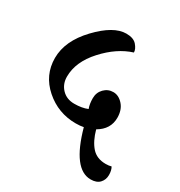

<svg xmlns="http://www.w3.org/2000/svg" viewBox="-168 -779 885 944"><g transform="rotate(30 275.0 -307.5)"><path d="M540 -60Q550 -43 550 -16.5Q550 10 533 28.5Q516 47 482 47Q382 47 325 -159Q306 -155 281 -155Q181 -155 106.5 -220.5Q32 -286 32 -383Q32 -480 118.5 -571Q205 -662 277 -662Q318 -662 336.5 -640.5Q355 -619 355 -600Q272 -574 200.5 -495.5Q129 -417 129 -333Q129 -291 156 -263Q183 -235 226.5 -235Q270 -235 301 -248Q292 -272 292 -304.5Q292 -337 313.5 -359Q335 -381 365.5 -381Q396 -381 420.5 -353.5Q445 -326 445 -281Q445 -216 383 -180Q399 -122 428 -89Q457 -56 508 -56Q527 -56 540 -60Z"/></g></svg>

Font: Laila SemiBold
Style: Regular
Weight: 600
Designer: Hitesh Malaviya
Foundry: Indian Type Foundry
Version: Version 1.302;PS 1.0;hotconv 1.0.78;makeotf.lib2.5.61930; tt